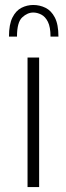

<svg xmlns="http://www.w3.org/2000/svg" viewBox="-20 -763 268 783"><path d="M92.3 0V-528.3H139.6V0ZM16.6 -613.8Q16.6 -663.6 30.8 -691.7Q44.9 -719.7 67.6 -731.2Q90.3 -742.7 115.7 -742.7Q142.1 -742.7 165.5 -731.2Q189 -719.7 203.6 -691.7Q218.3 -663.6 218.3 -613.8H186Q186 -652.8 175.3 -674.1Q164.6 -695.3 148.2 -703.6Q131.8 -711.9 115.7 -711.9Q91.8 -711.9 70.6 -692.1Q49.3 -672.4 49.3 -613.8Z"/></svg>

Font: Comme Thin
Style: Regular
Weight: 250
Version: Version 1.000;gftools[0.9.27]